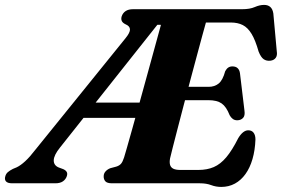

<svg xmlns="http://www.w3.org/2000/svg" viewBox="-69 -737 1134 772"><path d="M656.3 -700 611.3 -637 563.6 -637.2 172.2 -143.7Q147.6 -113.1 147.1 -92.6Q146.7 -72.2 166.9 -63.7L185.1 -57Q194.6 -52.9 198.9 -46.2Q203.2 -39.6 199.7 -28.8Q195.4 -15.7 183.9 -7.8Q172.5 0 153.5 0H-19.6Q-38.5 0 -45.1 -7.8Q-51.7 -15.7 -47.5 -28.8Q-44.8 -38.4 -37.5 -44.8Q-30.1 -51.2 -17.3 -57.8L-2.2 -64.1Q13.6 -71.5 32.4 -88.8Q51.2 -106.2 71.8 -133.2L435.9 -583.6Q454.3 -606.2 453.6 -619.2Q452.9 -632.2 435.7 -639.4Q424.2 -644.9 420.7 -652.7Q417.1 -660.5 420.2 -671.2Q424.8 -684.8 436.1 -692.4Q447.4 -700 466.3 -700ZM260.2 -324.4H531.8L514.3 -263.2H238.2ZM606.7 -387.9H770.5Q793.2 -387.9 809.9 -400.9Q826.6 -414 836.5 -450.7Q842 -460.9 848.9 -465.4Q855.9 -470 865.2 -470Q879.4 -470 886.8 -462.6Q894.2 -455.3 895.9 -442.4L914 -291.7Q916.9 -272.1 908.4 -263Q900 -253.8 885.5 -253.3Q874.4 -253.2 866.8 -259Q859.2 -264.7 854.3 -273.9Q841 -308 822.2 -321.1Q803.5 -334.2 768.9 -334.2H590.7ZM734.8 0H381.7Q361.6 0 354.5 -8.1Q347.5 -16.3 347.9 -28.2Q347.9 -39.4 355.3 -47.7Q362.8 -56.1 374.3 -60.6L398.6 -67.1Q410.6 -70.8 417.5 -78.5Q424.3 -86.3 429.9 -103.9Q432.6 -112.5 441.4 -143.2Q450.2 -173.9 463 -219.7Q475.8 -265.6 491 -320.2Q506.1 -374.9 521.7 -431.6Q537.3 -488.4 551.7 -540.8Q566.1 -593.3 577.5 -634.9Q588.8 -676.5 594.8 -700H905Q935.8 -700 955.5 -708.7Q975.2 -717.3 993 -717.3Q1008.3 -717.3 1017.7 -709.1Q1027.2 -700.8 1030 -683.1L1043.8 -531.4Q1046.7 -514.4 1039.8 -504.7Q1032.9 -495 1019 -493Q1002.9 -491 991.4 -498.8Q980 -506.6 970.8 -529.7Q957.9 -575.5 942.6 -600.7Q927.4 -625.9 907.2 -636.2Q887 -646.5 858.6 -646.5H759Q753.9 -628.6 744.4 -593.8Q735 -558.9 722.6 -513Q710.3 -467.1 696.6 -416Q682.9 -365 669.8 -314.7Q656.7 -264.4 645.3 -220.6Q633.9 -176.8 625.9 -145.3Q617.9 -113.8 614.9 -100.7Q611.9 -85.3 614.7 -74.6Q617.5 -64 627.5 -58.8Q637.6 -53.7 655.9 -53.7H728.7Q764 -53.7 790.7 -65.3Q817.5 -76.9 840.9 -104.7Q864.4 -132.6 889 -181.6Q908.2 -213.1 929.2 -213.1Q943.2 -213.1 950.6 -203.4Q958.1 -193.7 958.1 -176Q956.5 -132.7 946.2 -97.4Q936 -62.2 918 -37.2Q900.1 -12.2 875.5 1.2Q850.9 14.6 820.6 14.6Q799.2 14.6 780 7.3Q760.8 0 734.8 0Z"/></svg>

Font: Fraunces Wonky
Style: Italic
Weight: 900
Italic angle: -16°
Version: Version 1.000;[b76b70a41]